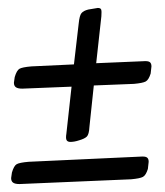

<svg xmlns="http://www.w3.org/2000/svg" viewBox="-20 -503 416 483"><path d="M361 -336 359 -318Q354 -302 346.5 -298Q339 -294 317 -292L216 -288L205 -184Q204 -165 198.5 -159.5Q193 -154 179 -150Q167 -146 157 -146Q150 -146 147.5 -150.5Q145 -155 147 -167L160 -285L36 -280Q25 -280 20 -283.5Q15 -287 15 -295Q15 -297 17 -309Q22 -326 29 -330Q36 -334 59 -336L166 -341L178 -444Q180 -464 185 -470Q190 -476 202 -479Q224 -483 226 -483Q233 -483 234.5 -479Q236 -475 235 -462L222 -344L340 -349Q352 -350 356.5 -347Q361 -344 361 -336ZM354 -96 352 -78Q347 -62 339.5 -58Q332 -54 310 -52L29 -40Q18 -40 13 -43.5Q8 -47 8 -55Q8 -57 10 -69Q15 -86 22 -90Q29 -94 52 -96L333 -109Q345 -110 349.5 -107Q354 -104 354 -96Z"/></svg>

Font: Farsan
Style: Regular
Weight: 400
Version: Version 1.001g;PS 1.001;hotconv 1.0.86;makeotf.lib2.5.63406 